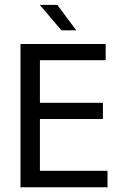

<svg xmlns="http://www.w3.org/2000/svg" viewBox="-20 -790 540 810"><path d="M66.4 -604.5H425.8V-536.1H148.4V-356.4H414.1V-288.1H148.4V-69.3H433.6V0H66.4ZM221.7 -769.5 301.8 -662.1H239.3L147.5 -769.5Z"/></svg>

Font: BabelStone Shapes
Style: Regular
Weight: 400
Designer: Andrew West
Foundry: BabelStone
Version: Version 15.0.0 September 13, 2022